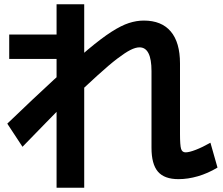

<svg xmlns="http://www.w3.org/2000/svg" viewBox="-20 -808 1040 896"><path d="M813 28Q747 28 717 -7Q687 -42 687 -118V-476Q687 -587 631 -587Q613 -587 589 -575Q565 -563 527.5 -534.5Q490 -506 435 -456Q380 -406 301 -331H288Q247 -289 196 -237Q145 -185 85 -123L14 -231Q141 -353 233 -437.5Q325 -522 389.5 -576Q454 -630 500 -659.5Q546 -689 581.5 -700.5Q617 -712 651 -712Q734 -712 777 -661Q820 -610 820 -512V-184Q820 -130 825 -113.5Q830 -97 846 -97Q863 -97 894 -109Q925 -121 962 -142L995 -26Q950 1 903.5 14.5Q857 28 813 28ZM244 68V-533H23V-647H244V-788H373V68Z"/></svg>

Font: M PLUS 1 Code
Style: Regular
Weight: 400
Designer: Coji Morishita
Foundry: UNDERFOREST DESIGN
Version: Version 1.005